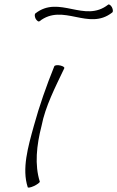

<svg xmlns="http://www.w3.org/2000/svg" viewBox="-20 -839 533 873"><path d="M159 -742C267 -827 382 -697 490 -782C495 -785 494 -796 489 -806C484 -815 476 -821 472 -818C364 -733 249 -863 141 -778C137 -775 137 -764 142 -754C147 -745 155 -739 159 -742ZM227 -538C191 -449 159 -358 134 -267C107 -170 79 -71 106 12C106 16 119 14 134 7C149 0 161 -9 161 -13C137 -89 146 -178 169 -267C186 -355 231 -442 272 -528C275 -533 267 -538 255 -541C243 -544 230 -543 227 -538Z"/></svg>

Font: Nupuram Thin Italic
Style: Regular
Weight: 100
Designer: Santhosh Thottingal (santhosh.thottingal@gmail.com)
Foundry: SMC
Version: Version 1.000